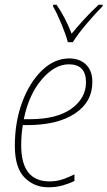

<svg xmlns="http://www.w3.org/2000/svg" viewBox="-20 -785 456 815"><path d="M289 -606Q311 -641 348 -684.5Q385 -728 415 -758L416 -765H399Q368 -737 337.5 -703.5Q307 -670 284 -642Q259 -708 220 -765H206L205 -758Q221 -731 240.5 -684Q260 -637 268 -606ZM296 -17V-45Q275 -34 248 -24.5Q221 -15 190 -15Q70 -15 70 -168Q70 -215 77 -254H96Q224 -254 298 -303Q372 -352 372 -437Q372 -485 345 -511Q318 -537 274 -537Q211 -537 158.5 -486.5Q106 -436 74.5 -352Q43 -268 43 -166Q43 -73 84 -31.5Q125 10 185 10Q219 10 248 1.5Q277 -7 296 -17ZM272 -512Q345 -512 345 -436Q345 -368 283 -323.5Q221 -279 106 -279H81Q102 -383 157 -447.5Q212 -512 272 -512Z"/></svg>

Font: Noto Sans Display SemiCondensed Thin
Style: Italic
Weight: 250
Width: 4
Designer: Monotype Design team
Foundry: Monotype Imaging Inc.
Version: 1.000